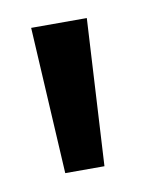

<svg xmlns="http://www.w3.org/2000/svg" viewBox="-42 -714 224 299"><g transform="rotate(-10 70.0 -564.0)"><path d="M39 -448 26 -680H114L101 -448Z"/></g></svg>

Font: Bricolage Grotesque 96pt
Style: Regular
Weight: 400
Version: Version 1.001;gftools[0.9.33.dev8+g029e19f]